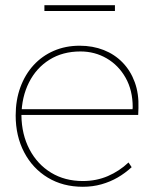

<svg xmlns="http://www.w3.org/2000/svg" viewBox="-20 -705 585 735"><path d="M297 10Q221 10 163 -25Q105 -60 72.5 -122Q40 -184 40 -263Q40 -322 58 -371Q76 -420 108.5 -455.5Q141 -491 186 -510.5Q231 -530 285 -530Q335 -530 377 -513.5Q419 -497 449.5 -465.5Q480 -434 496 -390Q512 -346 510 -291L509 -265H52V-287H498L486 -270L488 -295Q488 -359 461 -407Q434 -455 388.5 -481.5Q343 -508 288 -508Q220 -508 169.5 -476.5Q119 -445 91 -389.5Q63 -334 62 -263Q63 -190 93 -133Q123 -76 175.5 -44Q228 -12 297 -12Q349 -12 393 -31Q437 -50 472 -83L484 -65Q459 -42 430.5 -25.5Q402 -9 368.5 0.5Q335 10 297 10ZM150 -663V-685H420V-663Z"/></svg>

Font: Lexend Deca Thin
Style: Regular
Weight: 250
Designer: Bonnie Shaver-Troup, Thomas Jockin
Foundry: Lexend
Version: Version 1.007